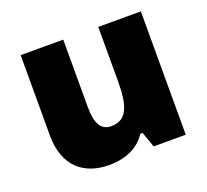

<svg xmlns="http://www.w3.org/2000/svg" viewBox="-102 -676 873 809"><g transform="rotate(-20 335.0 -271.5)"><path d="M604 -553H413V-311C413 -201 394 -141 322 -141C275 -141 256 -179 256 -251V-553H65V-193C65 -51 149 10 258 10C326 10 390 -13 425 -69H436L460 0H604Z"/></g></svg>

Font: Noto Sans Lao Looped Black
Style: Regular
Weight: 900
Designer: Mark Frömberg, Ben Mitchell
Foundry: The Fontpad Ltd
Version: Version 1.002